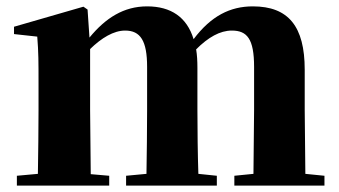

<svg xmlns="http://www.w3.org/2000/svg" viewBox="-20 -583 1065 603"><path d="M775 0H999V-31L939 -37L937 -238V-364C937 -500 886 -563 774 -563C703 -563 643 -533 588 -460C567 -529 517 -563 442 -563C369 -563 312 -527 261 -465L255 -553L242 -562L24 -499V-476L97 -468C101 -419 101 -387 101 -322V-238C101 -182 100 -96 99 -37L33 -31V0H323V-31L265 -36L263 -238V-429C299 -464 337 -487 373 -487C421 -487 442 -455 442 -373V-238C442 -180 441 -95 440 -37L376 -31V0H661V-31L603 -37C601 -94 600 -179 600 -238V-370C600 -391 599 -410 596 -428C634 -466 671 -487 708 -487C756 -487 778 -461 778 -373V-238L776 -37L716 -31V0Z"/></svg>

Font: Noto Serif CJK SC Black
Style: Regular
Weight: 900
Designer: Ryoko NISHIZUKA 西塚涼子 (kana & ideographs); Frank Grießhammer (Latin, Greek & Cyrillic); Wenlong ZHANG 张文龙 (bopomofo); San
Foundry: Adobe
Version: Version 2.001;hotconv 1.1.0;makeotfexe 2.6.0